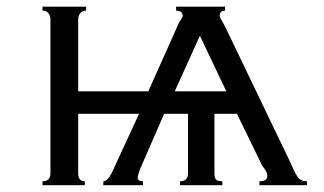

<svg xmlns="http://www.w3.org/2000/svg" viewBox="-20 -547 958 567"><path d="M679.7 -210.9H613.3V-35.2Q613.3 -23.4 617.2 -17.6Q621.1 -11.7 636.7 -11.7V0H511.7V-11.7Q523.4 -11.7 529.3 -17.6Q535.2 -23.4 535.2 -35.2V-210.9H464.8L398.4 -58.6Q394.5 -50.8 390.6 -39.1Q386.7 -27.3 386.7 -23.4Q386.7 -11.7 402.3 -11.7V0H285.2V-11.7Q293 -11.7 300.8 -21.5Q308.6 -31.2 320.3 -58.6L390.6 -210.9H210.9V-35.2Q210.9 -11.7 230.5 -11.7V0H105.5V-11.7Q117.2 -11.7 123 -17.6Q128.9 -23.4 128.9 -35.2V-488.3Q128.9 -500 123 -507.8Q117.2 -515.6 105.5 -515.6V-527.3H234.4V-515.6Q222.7 -515.6 216.8 -507.8Q210.9 -500 210.9 -488.3V-277.3H418L500 -460.9Q507.8 -480.5 513.7 -488.3Q519.5 -496.1 519.5 -500Q519.5 -515.6 500 -515.6V-527.3H644.5V-515.6Q628.9 -515.6 628.9 -500Q628.9 -496.1 634.8 -486.3Q640.6 -476.6 648.4 -460.9L839.8 -62.5Q847.7 -43 853.5 -33.2Q859.4 -23.4 863.3 -19.5Q867.2 -15.6 873 -13.7Q878.9 -11.7 886.7 -11.7V0H746.1V-11.7Q757.8 -11.7 763.7 -15.6Q769.5 -19.5 769.5 -27.3Q769.5 -31.2 767.6 -37.1Q765.6 -43 753.9 -58.6ZM496.1 -277.3H648.4L570.3 -441.4Z"/></svg>

Font: 和音 by 宁静之雨，公众号njzyshare
Style: Regular
Weight: 400
Designer: Steve Matteson
Foundry: Ascender Corporation
Version: Version 6.00;June 8, 2018;FontCreator 11.0.0.2388 32-bit